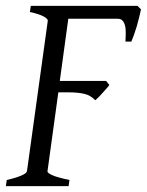

<svg xmlns="http://www.w3.org/2000/svg" viewBox="-20 -635 501 655"><path d="M461 -603Q458 -590 454.5 -575Q451 -560 446.5 -545Q442 -530 437 -516Q432 -502 428 -493H408Q409 -508 409 -520Q409 -526 408.5 -535.5Q408 -545 404.5 -554Q401 -563 395.5 -567Q390 -571 381 -571H213L184 -359H342L353 -345Q348 -338 341.5 -331Q335 -324 329 -317Q323 -310 316.5 -303.5Q310 -297 305 -293Q289 -310 267 -315Q245 -320 213 -320H179L142 -51Q142 -51 142 -50Q142 -45 158 -37.5Q174 -30 217 -21L214 0H0L3 -21Q34 -28 52.5 -36Q71 -44 72 -51L143 -564Q143 -564 143 -565Q143 -571 128.5 -579Q114 -587 82 -594L85 -615H449Z"/></svg>

Font: Oxford Ugaritic
Style: Regular
Weight: 400
Designer: Jacob Thomas
Foundry: Bengal Creative Media Limited
Version: Version 1.000